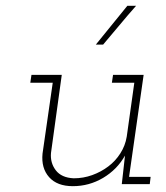

<svg xmlns="http://www.w3.org/2000/svg" viewBox="-20 -632 569 659"><path d="M398 0H494L497 -25H423L473 -375H368L364 -348H441L415 -163Q410 -132 393 -105.5Q376 -79 352 -61Q327 -42 296.5 -31Q266 -20 233 -20Q191 -22 171.5 -47.5Q152 -73 155 -107L192 -375H88L84 -348H161L126 -105Q121 -55 148.5 -24Q176 7 230 7Q286 7 334 -21.5Q382 -50 409 -98L404 -53ZM309 -479H334Q364 -514 390 -545.5Q416 -577 447 -612H417Q390 -579 363 -545.5Q336 -512 309 -479Z"/></svg>

Font: Josefin Slab Thin Light
Style: Italic
Weight: 300
Italic angle: -12°
Version: Version 2.000